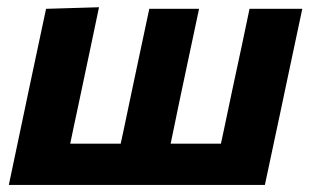

<svg xmlns="http://www.w3.org/2000/svg" viewBox="-20 -524 882 544"><path d="M5 0Q16 -53.5 26.8 -103.5Q37.5 -153.5 50.5 -216L61 -266Q77 -341 88 -393.2Q99 -445.5 110.5 -499L260.5 -503.5Q249 -449 237.8 -395.2Q226.5 -341.5 210.5 -266L200 -216.5Q193.5 -187 188.5 -162.8Q183.5 -138.5 179 -117H322Q326.5 -138.5 331.8 -162.5Q337 -186.5 343 -216L353.5 -266Q369.5 -341 380.5 -393.2Q391.5 -445.5 403 -499H544Q532.5 -445.5 521.5 -393.2Q510.5 -341 494.5 -266L484 -216Q478 -186.5 473 -162.5Q468 -138.5 463.5 -117H606Q610.5 -138.5 615.8 -162.8Q621 -187 627 -216L637.5 -266Q653.5 -341 664.8 -393.2Q676 -445.5 687 -499H836.5Q825 -445.5 814 -393.2Q803 -341 787 -266L776.5 -216Q763 -153.5 752.5 -103.5Q742 -53.5 730.5 0Z"/></svg>

Font: Commissioner
Style: Bold Italic
Weight: 700
Italic angle: -12°
Designer: Kostas Bartsokas
Foundry: Kostas Bartsokas
Version: Version 1.000; ttfautohint (v1.8.3)